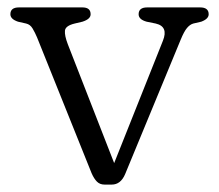

<svg xmlns="http://www.w3.org/2000/svg" viewBox="-20 -487 590 518"><path d="M281.5 11H262Q249.5 11 241.5 3Q233.5 -5 227 -20L80 -386Q74.5 -399 68 -410Q61.5 -421 50.5 -423.5L28.5 -428.5Q8 -435.5 8 -448.5Q8 -467 31 -467H202.5Q224.5 -467 224.5 -448.5Q224.5 -435.5 202.5 -428.5L181.5 -423.5Q156.5 -417.5 155.2 -404.2Q154 -391 163 -367.5L288 -47L419.5 -377Q435 -415.5 400 -423.5L375.5 -428.5Q354 -434.5 354 -448.5Q354 -467 377 -467H520Q543 -467 543 -448.5Q543 -436 523 -428.5L501.5 -423.5Q492.5 -421 484.5 -411.5Q476.5 -402 467.5 -380L317.5 -17Q305.5 11 281.5 11Z"/></svg>

Font: Fraunces 9pt SuperSoft Light
Style: Regular
Weight: 300
Version: Version 1.000;[b76b70a41]